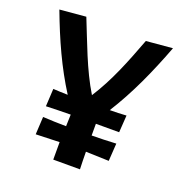

<svg xmlns="http://www.w3.org/2000/svg" viewBox="-128 -826 896 939"><g transform="rotate(20 320.0 -356.0)"><path d="M513 -179C470 -177 428 -175 386 -175V-236H507L513 -325C484 -323 456 -322 427 -322C503 -443 559 -568 614 -712L477 -700C431 -578 387 -465 320 -361C254 -469 209 -599 163 -712L27 -700C80 -559 135 -437 208 -322C182 -322 157 -324 132 -325L127 -233C169 -234 212 -236 255 -236L253 -175C213 -175 172 -177 132 -179L127 -87L250 -91V0H389C388 -30 387 -61 387 -91L507 -87Z"/></g></svg>

Font: CantoraOne
Style: Regular
Weight: 400
Designer: Pablo Impallari, Rodrigo Fuenzalida
Foundry: Pablo Impallari
Version: Version 1.001